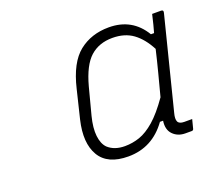

<svg xmlns="http://www.w3.org/2000/svg" viewBox="-86 -872 772 688"><g transform="rotate(-20 300.0 -528.5)"><path d="M296 -299Q217 -299 187.5 -349Q158 -399 178 -483L204 -590Q226 -683 273 -720.5Q320 -758 387 -758Q476 -758 521 -683H533Q537 -697 541 -712.5Q545 -728 550 -750H584Q594 -750 591 -739Q569 -652 547 -564.5Q525 -477 503 -390Q497 -368 502 -357.5Q507 -347 526 -347H556Q554 -338 551.5 -329.5Q549 -321 547 -312Q545 -307 540 -307H516Q487 -307 469 -325.5Q451 -344 456 -377H444Q388 -299 296 -299ZM233 -360Q257 -338 297 -338Q326 -338 353.5 -347.5Q381 -357 411 -383Q441 -409 476 -459Q487 -501 498 -543Q509 -585 519 -628Q496 -672 464.5 -695Q433 -718 386 -718Q335 -718 301.5 -688Q268 -658 248 -584L221 -481Q210 -438 213.5 -407Q217 -376 233 -360Z"/></g></svg>

Font: Recursive Mn Lnr St Lt
Style: Italic
Weight: 300
Italic angle: -15°
Monospace: yes
Version: Version 1.079;hotconv 1.0.112;makeotfexe 2.5.65598; ttfautoh